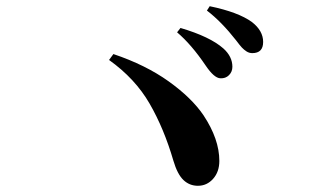

<svg xmlns="http://www.w3.org/2000/svg" viewBox="-20 -743 1040 618"><path d="M689 -491Q669 -492 642 -532Q596 -600 550 -639L561 -653Q656 -625 699 -587Q728 -561 728 -528Q728 -512 717 -501Q706 -490 689 -491ZM792 -572Q782 -572 773.5 -577.5Q765 -583 758.5 -590Q752 -597 740 -613Q693 -673 646 -709L655 -723Q747 -704 791 -672Q827 -644 827 -608Q827 -572 792 -572ZM331 -550 345 -569Q449 -534 523 -481Q597 -428 635 -372Q686 -295 686 -225Q686 -190 666 -167.5Q646 -145 617 -145Q590 -145 570.5 -163.5Q551 -182 538 -226Q508 -329 461.5 -409.5Q415 -490 331 -550Z"/></svg>

Font: Swei Spring CJKtc
Style: Bold
Weight: 700
Version: Version 1.021